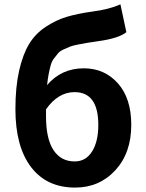

<svg xmlns="http://www.w3.org/2000/svg" viewBox="-20 -848 671 882"><path d="M191.4 -345.7V-313.5Q191.4 -210.9 225.6 -158.7Q259.8 -106.4 323.2 -106.4Q374 -106.4 402.8 -151.9Q431.6 -197.3 431.6 -274.4Q431.6 -424.8 322.3 -424.8Q247.1 -424.8 191.4 -345.7ZM533.2 -828.1 560.5 -700.2Q525.4 -671.9 433.6 -659.2Q398.4 -654.3 381.8 -651.4Q365.2 -648.4 339.4 -643.6Q313.5 -638.7 301.8 -633.8Q290 -628.9 272.5 -621.1Q254.9 -613.3 247.1 -603.5Q239.3 -593.8 228.5 -580.1Q217.8 -566.4 212.9 -548.3Q208 -530.3 203.6 -507.8Q199.2 -485.4 196.3 -457Q261.7 -534.2 365.2 -534.2Q460 -534.2 521.5 -465.3Q583 -396.5 583 -274.4Q583 -145.5 509.8 -65.9Q436.5 13.7 325.2 13.7Q194.3 13.7 122.6 -80.6Q50.8 -174.8 50.8 -346.7Q50.8 -448.2 67.9 -523.4Q85 -598.6 113.8 -646Q142.6 -693.4 189.9 -724.6Q237.3 -755.9 286.1 -770.5Q335 -785.2 404.3 -794.9Q481.4 -804.7 533.2 -828.1Z"/></svg>

Font: Gen Shin Gothic Bold
Style: Bold
Weight: 700
Designer: [Source Han Sans]
Ryoko NISHIZUKA  (kana & ideographs); Paul D. Hunt (Latin, Greek & Cyrillic); Wenlong ZHANG  (bopomofo
Version: Version 1.002.20150607